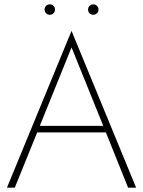

<svg xmlns="http://www.w3.org/2000/svg" viewBox="-20 -863 658 883"><path d="M385 -819Q385 -829 392 -836Q399 -843 409 -843Q419 -843 426 -836Q433 -829 433 -819Q433 -809 426 -802Q419 -795 409 -795Q399 -795 392 -802Q385 -809 385 -819ZM185 -819Q185 -829 192 -836Q199 -843 209 -843Q219 -843 226 -836Q233 -829 233 -819Q233 -809 226 -802Q219 -795 209 -795Q199 -795 192 -802Q185 -809 185 -819ZM569 0 467 -254H151L48 0H12L309 -721L606 0ZM309 -645 163 -284H455Z"/></svg>

Font: Jost* Thin
Style: Regular
Weight: 200
Version: Version 3.7